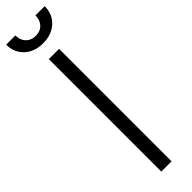

<svg xmlns="http://www.w3.org/2000/svg" viewBox="-325 -895 878 878"><g transform="rotate(-45 113.5 -456.0)"><path d="M147 -727.5V0H80.6V-727.5ZM113.8 -796.9Q58.1 -796.9 23.7 -828.9Q-10.7 -860.8 -10.7 -912.1H48.8Q48.8 -881.8 66.7 -863.3Q84.5 -844.7 113.8 -844.7Q143.6 -844.7 161.1 -863.3Q178.7 -881.8 178.7 -912.1H238.3Q238.3 -860.8 203.9 -828.9Q169.4 -796.9 113.8 -796.9Z"/></g></svg>

Font: Inter Tight Light
Style: Regular
Weight: 300
Designer: Rasmus Andersson
Foundry: rsms
Version: Version 3.004